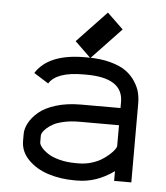

<svg xmlns="http://www.w3.org/2000/svg" viewBox="-52 -755 704 815"><g transform="rotate(5 300.0 -348.0)"><path d="M306.6 -61Q334.5 -61 360.6 -68.8Q386.7 -76.7 404.8 -88.1Q422.9 -99.6 436.5 -112.1Q450.2 -124.5 456.8 -134.3Q463.4 -144 463.4 -147.9V-237.3H294.4Q259.3 -237.3 230.7 -231.2Q202.1 -225.1 185.3 -216.1Q168.5 -207 157 -196.5Q145.5 -186 141.1 -178Q136.7 -169.9 136.7 -164.6V-136.2Q136.7 -127 146.5 -114.7Q156.2 -102.5 174.6 -90.1Q192.9 -77.6 224.6 -69.3Q256.3 -61 294.4 -61ZM63.5 -164.6Q63.5 -188 76.7 -212.4Q89.8 -236.8 116 -259.3Q142.1 -281.7 188.7 -296.1Q235.4 -310.5 294.4 -310.5H463.4V-336.4Q463.4 -439 306.6 -439H294.4Q180.2 -439 148.4 -387.7L85.9 -426.8Q139.6 -512.2 294.4 -512.2H306.6Q361.8 -512.2 404.1 -500.5Q446.3 -488.8 470.7 -470.9Q495.1 -453.1 510.7 -428.5Q526.4 -403.8 531.5 -381.8Q536.6 -359.9 536.6 -336.4V0H463.4V-41.5Q389.2 12.2 306.6 12.2H294.4Q235.4 12.2 183.8 -4.2Q132.3 -20.5 97.9 -55.2Q63.5 -89.8 63.5 -136.2ZM317.4 -510.7 249 -576.7 375 -709.5 443.4 -643.6Z"/></g></svg>

Font: Anka/Coder
Style: Regular
Weight: 400
Monospace: yes
Version: Version 001.100